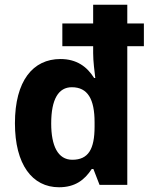

<svg xmlns="http://www.w3.org/2000/svg" viewBox="-20 -780 632 810"><path d="M229 10C297 10 337 -21 367 -67H374L400 0H517V-585H587V-681H517V-760H373V-681H243V-585H373V-556C373 -520 379 -477 382 -451H377C347 -499 303 -531 235 -531C119 -531 43 -439 43 -260C43 -86 116 10 229 10ZM285 -106C224 -106 196 -165 196 -259C196 -362 227 -412 283 -412C350 -412 379 -362 379 -264V-246C379 -151 353 -106 285 -106Z"/></svg>

Font: Noto Sans Lao Looped SemiCondensed
Style: Bold
Weight: 700
Width: 4
Designer: Mark Frömberg, Ben Mitchell
Foundry: The Fontpad Ltd
Version: Version 1.002